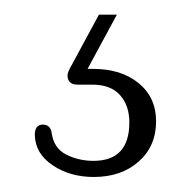

<svg xmlns="http://www.w3.org/2000/svg" viewBox="-20 -27 260 262"><path d="M115 -7H139.5L99.5 67H107Q145.5 67 169.2 86.5Q193 106 193 138.5Q193 172.5 169.2 193.5Q145.5 214.5 108 214.5Q75.5 214.5 51.8 198.5Q28 182.5 27.5 157Q27.5 143.5 38 143Q49 143 50.5 154.5Q53.5 175.5 70.5 184Q87.5 192.5 107.5 192.5Q156.5 192.5 156.5 140Q156.5 117 143.8 102.8Q131 88.5 106 88.5H86Q76 88.5 73.2 81.8Q70.5 75 75 67Z"/></svg>

Font: Fraunces 9pt S050 Thin
Style: Regular
Weight: 100
Version: Version 1.000; ttfautohint (v1.8.3)